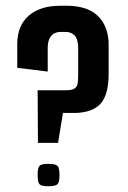

<svg xmlns="http://www.w3.org/2000/svg" viewBox="-20 -645 446 668"><path d="M112 -148 111 -331H210Q231 -331 240 -337.5Q249 -344 250.5 -356.5Q252 -369 252 -388V-478Q252 -508 240 -521Q228 -534 208 -534H192Q175 -534 164.5 -526Q154 -518 150 -505.5Q146 -493 146 -478V-396L40 -409V-491Q40 -556 80 -590.5Q120 -625 189 -625H211Q285 -625 321.5 -588.5Q358 -552 358 -489V-389Q358 -317 331 -285.5Q304 -254 243 -252H199L182 -148ZM148 3Q124 3 117.5 -4Q111 -11 111 -36Q111 -61 117.5 -68Q124 -75 148 -75Q173 -75 180 -68Q187 -61 187 -36Q187 -11 180 -4Q173 3 148 3Z"/></svg>

Font: Smooch Sans
Style: Bold
Weight: 700
Designer: Robert E. Leuschke
Foundry: Robert E. Leuschke
Version: Version 1.010